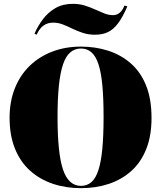

<svg xmlns="http://www.w3.org/2000/svg" viewBox="-20 -966 840 1001"><path d="M402 -723Q478 -723 544.5 -701.5Q611 -680 662 -635.5Q713 -591 741.5 -520.5Q770 -450 770 -351Q770 -258 742.5 -189Q715 -120 665 -75Q615 -30 548 -7.5Q481 15 402 15Q323 15 255 -8Q187 -31 136.5 -76.5Q86 -122 58 -191Q30 -260 30 -352Q30 -436 57 -504.5Q84 -573 133.5 -621.5Q183 -670 251.5 -696.5Q320 -723 402 -723ZM402 -713Q370 -713 346.5 -693Q323 -673 308.5 -630Q294 -587 287 -519.5Q280 -452 280 -356Q280 -262 287 -193.5Q294 -125 308.5 -82Q323 -39 346.5 -18Q370 3 402 3Q434 3 456.5 -16.5Q479 -36 493 -79Q507 -122 513.5 -190.5Q520 -259 520 -357Q520 -454 513.5 -522Q507 -590 493 -632Q479 -674 456.5 -693.5Q434 -713 402 -713ZM475 -785Q441 -785 412 -794.5Q383 -804 357.5 -816.5Q332 -829 307.5 -838.5Q283 -848 257 -848Q228 -848 206.5 -832.5Q185 -817 171 -785L160 -791Q177 -830 203.5 -865.5Q230 -901 268.5 -923.5Q307 -946 360 -946Q394 -946 422.5 -937Q451 -928 476 -916.5Q501 -905 524 -896Q547 -887 569 -887Q589 -887 604 -899.5Q619 -912 629 -937L644 -933Q619 -875 594.5 -843Q570 -811 541.5 -798Q513 -785 475 -785Z"/></svg>

Font: Kalnia
Style: Bold
Weight: 700
Designer: Frida Medrano
Foundry: Frida Medrano
Version: Version 1.105